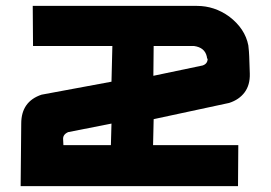

<svg xmlns="http://www.w3.org/2000/svg" viewBox="-20 -631 918 651"><path d="M648 -611Q707 -611 757 -575Q811 -534 822 -477Q823 -466 824 -457Q825 -448 825 -440L827 -381Q828 -343 809.5 -318Q791 -293 757 -282L501 -227L499 -139H788L787 0H50L52 -212Q52 -287 121 -310L358 -354L361 -475H92L91 -611ZM667 -409Q685 -415 684 -434L682 -431Q682 -437 681 -440Q674 -470 638 -475H501L500 -374ZM195 -139H356L358 -212L211 -183Q193 -175 194 -159Z"/></svg>

Font: Covid19
Style: Regular
Weight: 400
Designer: Peter Wiegel
Foundry: (c) CAT - Ing. Peter Wiegel.  for Rudolf Maass + Partner GmbH
Version: Version 001.000